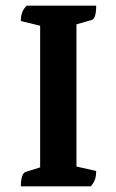

<svg xmlns="http://www.w3.org/2000/svg" viewBox="-20 -661 413 681"><path d="M53.9 0Q53.9 -21.9 58.4 -35.1Q62.9 -48.4 69.9 -50.9L140.1 -72.9L122.4 -52.4V-585.8L141.1 -565.2L53.9 -586.4Q53.9 -603.1 58.2 -615.6Q62.4 -628.1 74.3 -641H321.2Q321.2 -619.1 317.2 -605.6Q313.2 -592.1 305.2 -590.1L227.9 -568.1L251.2 -589.1V-55.2L226.9 -75.8L321.2 -54.6Q321.2 -38.9 317.5 -26.6Q313.8 -14.3 302.3 0Z"/></svg>

Font: Pitagon Serif
Style: Regular
Weight: 400
Designer: Travis Tran
Foundry: Pitagon
Version: Version 1.000;gftools[0.9.26]